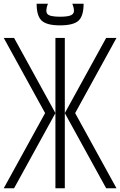

<svg xmlns="http://www.w3.org/2000/svg" viewBox="-20 -1002 640 1022"><path d="M325 -400 545 -800H600L380 -400ZM0 0 220 -400H275L55 0ZM545 0 325 -400H380L600 0ZM275 0V-800H325V0ZM220 -400 0 -800H55L275 -400ZM299 -867Q229 -867 202 -892Q175 -917 175 -982H235Q220 -943 232 -928Q244 -913 299 -913Q337 -913 354.5 -919.5Q372 -926 373.5 -941Q375 -956 365 -982H425Q425 -917 398 -892Q371 -867 299 -867Z"/></svg>

Font: Victor Mono Thin
Style: Regular
Weight: 100
Monospace: yes
Designer: Rune Bjørnerås
Version: Version 1.561;gftools[0.9.30]